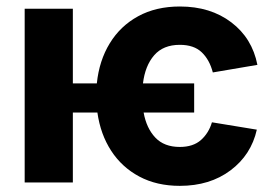

<svg xmlns="http://www.w3.org/2000/svg" viewBox="-20 -573 876 603"><path d="M589.8 -311.1V-219.5H431.1Q440 -170.1 467.9 -140.8Q495.7 -111.5 544.7 -111.5Q586.6 -111.5 611.2 -133.3Q635.7 -155.2 645.6 -188.9L786.6 -165.8Q768.8 -86.6 704 -38Q639.2 10.7 544.7 10.7Q472.3 10.7 417.6 -18.5Q362.9 -47.6 329.2 -99.4Q295.5 -151.3 285.9 -219.5H208.8V0H57.5V-545.5H208.8V-311.1H284.1Q291.5 -382.8 324.8 -437.1Q358 -491.5 413.9 -522Q469.8 -552.6 545.1 -552.6Q641 -552.6 706.5 -502.8Q772 -453.1 788.4 -369.3L648.4 -345.5Q638.1 -385.3 613.6 -408.7Q589.1 -432.2 544.7 -432.2Q492.5 -432.2 464.1 -399.3Q435.7 -366.5 429 -311.1Z"/></svg>

Font: Inter Zeller
Style: Bold
Weight: 700
Designer: Rasmus Andersson; Joe Bland
Foundry: zeller
Version: Version 3.015;git-dec3a8cb1